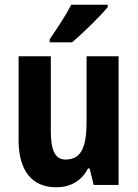

<svg xmlns="http://www.w3.org/2000/svg" viewBox="-20 -786 585 816"><path d="M438 -756V-766H283C260 -721 224 -667 191 -619V-606H286C334 -646 408 -719 438 -756ZM484 -547H348V-275C348 -167 330 -108 258 -108C214 -108 196 -148 196 -228V-547H59V-190C59 -61 116 10 219 10C278 10 326 -16 354 -70H361L378 0H484Z"/></svg>

Font: Noto Sans Thai Looped Condensed
Style: Bold
Weight: 700
Width: 3
Designer: Sasikarn Vongin, Ben Mitchell
Foundry: The Fontpad Ltd
Version: Version 1.001